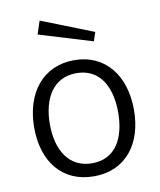

<svg xmlns="http://www.w3.org/2000/svg" viewBox="-83 -799 731 875"><g transform="rotate(-10 282.0 -361.0)"><path d="M160 -732 140 -671 387 -596 401 -637ZM282 10C428 10 513 -99 513 -257C513 -414 429 -527 283 -527C138 -527 51 -415 51 -255C51 -98 135 10 282 10ZM284 -50C176 -50 124 -139 124 -258C124 -378 176 -467 283 -467C390 -467 440 -379 440 -258C440 -138 391 -50 284 -50Z"/></g></svg>

Font: United Sans Light
Style: Regular
Weight: 300
Designer: Pablo Impallari, Rodrigo Fuenzalida (Modified by Dan O. Williams)
Version: Version 1.000;PS 001.000;hotconv 1.0.88;makeotf.lib2.5.64775